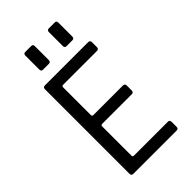

<svg xmlns="http://www.w3.org/2000/svg" viewBox="-254 -912 987 987"><g transform="rotate(-45 240.0 -418.0)"><path d="M130 -721V-822Q130 -836 143 -836H186Q199 -836 199 -823V-721Q199 -707 186 -707H143Q130 -707 130 -721ZM301 -721V-822Q301 -836 314 -836H357Q370 -836 370 -823V-721Q370 -707 357 -707H314Q301 -707 301 -721ZM407 0H93Q79 0 79 -14V-629Q79 -643 93 -643H407Q421 -643 421 -629V-593Q421 -579 407 -579H162Q152 -579 152 -570V-368Q152 -359 162 -359H376Q390 -359 390 -345V-309Q390 -295 376 -295H162Q152 -295 152 -286V-73Q152 -64 162 -64H407Q421 -64 421 -50V-14Q421 0 407 0Z"/></g></svg>

Font: Rajdhani Medium
Style: Regular
Weight: 500
Designer: Satya Rajpurohit, Jyotish Sonowal
Foundry: Indian Type Foundry
Version: Version 1.201 February 1, 2022